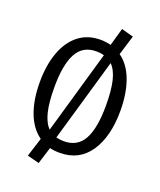

<svg xmlns="http://www.w3.org/2000/svg" viewBox="-124 -649 673 806"><g transform="rotate(20 213.0 -246.0)"><path d="M392.6 -244.1Q392.6 -129.9 346.2 -61Q299.8 7.8 212.9 7.8Q187.5 7.8 168.5 2.9L145 78.1L91.8 64.5L118.7 -20Q76.7 -49.8 54.9 -107.2Q33.2 -164.6 33.2 -243.7Q33.2 -318.4 54 -375.7Q74.7 -433.1 115 -465.1Q155.3 -497.1 212.9 -497.1Q236.3 -497.1 259.3 -491.2L281.7 -570.3L335 -555.7L308.1 -467.8Q350.1 -438 371.3 -380.1Q392.6 -322.3 392.6 -244.1ZM140.6 -69.3 247.6 -440.9Q231.4 -445.3 212.9 -445.3Q152.3 -445.3 125.2 -394.5Q98.1 -343.8 98.1 -243.7Q98.1 -176.3 108.4 -134Q118.7 -91.8 140.6 -69.3ZM328.1 -244.1Q328.1 -313 317.9 -355.2Q307.6 -397.5 285.6 -419.4L178.2 -48.3Q194.3 -43.9 212.9 -43.9Q273.4 -43.9 300.8 -94Q328.1 -144 328.1 -244.1Z"/></g></svg>

Font: Amiri Typewriter
Style: Regular
Weight: 400
Monospace: yes
Designer: Khaled Hosny
Version: Version 1.1